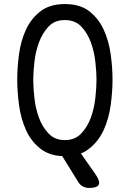

<svg xmlns="http://www.w3.org/2000/svg" viewBox="-20 -760 640 947"><path d="M379 -3 452 101Q475 135 467 151Q459 167 420 167Q402 167 387.5 159Q373 151 363 133L287 10Q222 7 179 -27Q133 -63 108 -119Q83 -175 74 -241Q65 -307 65 -367Q65 -425 73.5 -490.5Q82 -556 107 -611.5Q132 -667 178.5 -703.5Q225 -740 300 -740Q375 -740 421 -704Q467 -668 492 -612.5Q517 -557 526 -492Q535 -427 535 -368Q535 -308 526 -241.5Q517 -175 491.5 -119Q466 -63 420 -27Q402 -12 379 -3ZM300 -69Q350 -69 381 -102Q412 -135 428.5 -181Q445 -227 450.5 -278.5Q456 -330 456 -367Q456 -403 450.5 -453.5Q445 -504 428.5 -550Q412 -596 381.5 -628.5Q351 -661 300 -661Q249 -661 218.5 -628Q188 -595 171.5 -549Q155 -503 149.5 -452.5Q144 -402 144 -366Q144 -329 149.5 -278Q155 -227 171.5 -181Q188 -135 219 -102Q250 -69 300 -69Z"/></svg>

Font: Maple Mono Normal NL Light
Style: Regular
Weight: 300
Monospace: yes
Designer: subframe7536
Version: Version 7.000